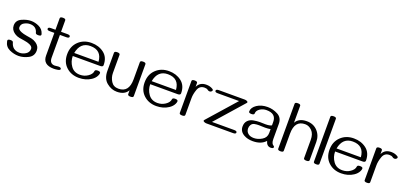

<svg xmlns="http://www.w3.org/2000/svg" viewBox="23 -1619 5453 2577"><g transform="rotate(20 2749.0 -330.5)"><path d="M234.9 11.7Q168.9 11.7 104.7 -17.8Q40.5 -47.4 26.4 -118.2Q24.4 -127 24.4 -131.3Q24.4 -152.8 64.9 -152.8Q98.6 -152.8 103.5 -133.8Q129.9 -32.7 234.9 -32.7Q278.8 -32.7 321 -59.1Q363.3 -85.4 363.3 -135.7Q363.3 -168 317.4 -188Q287.1 -201.7 237.3 -209Q201.2 -214.4 164.6 -220.7Q127.9 -227.1 95.2 -249Q36.1 -289.1 36.1 -352.1Q36.1 -424.8 106 -456.5Q175.8 -488.3 236.3 -488.3Q296.4 -488.3 352.5 -460.9Q408.7 -433.6 426.8 -372.6Q429.2 -364.3 429.2 -360.8Q429.2 -340.3 389.2 -340.3Q354.5 -340.3 350.1 -358.9Q329.1 -443.8 236.3 -443.8Q196.8 -443.8 156.2 -421.6Q115.7 -399.4 115.7 -353.5Q115.7 -321.8 167 -301.3Q199.2 -288.1 245.6 -280.8Q280.3 -275.9 315.9 -268.8Q351.6 -261.7 384.8 -240.2Q442.4 -202.6 442.4 -138.7Q442.4 -60.1 372.8 -24.2Q303.2 11.7 234.9 11.7Z M737.3 11.7Q583 10.7 583 -119.6V-443.8H518.6Q479 -443.8 479 -465.8Q479 -488.3 518.6 -488.3H583V-651.9Q583 -674.3 623 -674.3Q662.6 -674.3 662.6 -651.9V-488.3H754.4Q794.4 -488.3 794.4 -465.8Q794.4 -443.8 754.4 -443.8H662.6V-119.6Q662.6 -33.2 737.3 -32.7Q751.5 -32.7 764.2 -35.4Q776.9 -38.1 789.6 -38.1Q830.1 -38.1 830.1 -15.6Q830.1 0.5 795.9 6.3Q766.6 11.7 737.3 11.7Z M1096.2 11.7Q986.3 11.7 914.3 -55.4Q842.3 -122.6 842.3 -234.4Q842.3 -347.7 915.3 -418Q988.3 -488.3 1100.1 -488.3Q1205.1 -488.3 1279.1 -431.2Q1353 -374 1353 -263.2Q1353 -236.8 1313.5 -236.8H921.4Q921.4 -158.7 966.6 -95.7Q1011.7 -32.7 1096.7 -32.7Q1158.7 -32.7 1207.5 -65.9Q1260.3 -101.1 1264.6 -146.5Q1267.1 -167.5 1303.7 -167.5Q1343.8 -167.5 1343.8 -145.5Q1343.8 -129.9 1333 -107.4Q1313.5 -66.4 1268.6 -37.1Q1195.3 11.7 1096.2 11.7ZM1272.9 -281.7Q1260.7 -443.8 1100.1 -443.8Q956.5 -443.8 925.8 -281.7Z M1466.3 -488.8Q1505.9 -488.8 1505.9 -466.3V-207.5Q1505.9 -143.6 1540.3 -88.6Q1574.7 -33.7 1646.5 -33.7Q1795.9 -33.7 1795.9 -221.7V-466.3Q1795.9 -488.8 1835.4 -488.8Q1875.5 -488.8 1875.5 -466.3V-10.7Q1875.5 11.7 1835.4 11.7Q1795.9 11.7 1795.9 -10.7V-65.9Q1752.4 12.2 1639.6 12.2Q1561.5 12.7 1493.9 -42.7Q1426.3 -98.1 1426.3 -207.5V-466.3Q1426.3 -488.8 1466.3 -488.8Z M2202.6 11.7Q2092.8 11.7 2020.8 -55.4Q1948.7 -122.6 1948.7 -234.4Q1948.7 -347.7 2021.7 -418Q2094.7 -488.3 2206.5 -488.3Q2311.5 -488.3 2385.5 -431.2Q2459.5 -374 2459.5 -263.2Q2459.5 -236.8 2419.9 -236.8H2027.8Q2027.8 -158.7 2073 -95.7Q2118.2 -32.7 2203.1 -32.7Q2265.1 -32.7 2314 -65.9Q2366.7 -101.1 2371.1 -146.5Q2373.5 -167.5 2410.2 -167.5Q2450.2 -167.5 2450.2 -145.5Q2450.2 -129.9 2439.5 -107.4Q2419.9 -66.4 2375 -37.1Q2301.8 11.7 2202.6 11.7ZM2379.4 -281.7Q2367.2 -443.8 2206.5 -443.8Q2063 -443.8 2032.2 -281.7Z M2572.8 11.7Q2532.7 11.7 2532.7 -10.7V-465.8Q2532.7 -488.3 2572.8 -488.3Q2612.3 -488.3 2612.3 -465.8V-411.6Q2647.5 -488.3 2740.2 -488.3Q2794.9 -488.3 2835 -461.9Q2844.7 -455.6 2844.7 -446.3Q2844.7 -435.1 2831.5 -425.3Q2821.3 -418 2808.6 -418Q2791.5 -418 2776.9 -430.4Q2762.2 -442.9 2730.5 -442.9Q2660.6 -442.9 2636.5 -376Q2612.3 -309.1 2612.3 -251V-10.7Q2612.3 11.7 2572.8 11.7Z M3297.4 0H2917Q2902.8 0 2888.7 -5.4Q2869.1 -11.7 2869.1 -23.4Q2869.1 -27.3 2873 -32.2L3226.1 -432.1H2920.4Q2880.9 -432.1 2880.9 -454.1Q2880.9 -476.6 2920.4 -476.6H3291.5Q3306.6 -476.6 3320.3 -470.7Q3336.9 -464.4 3336.9 -453.6Q3336.9 -449.7 3333 -444.8L2980 -44.4H3297.4Q3337.4 -44.4 3337.4 -22.5Q3337.4 0 3297.4 0Z M3837.9 11.7Q3780.8 11.7 3762.2 -58.1Q3700.7 11.7 3580.6 11.7Q3506.8 11.7 3454.1 -18.1Q3386.2 -55.7 3386.2 -127.9Q3386.2 -180.2 3415.5 -211.9Q3445.3 -244.1 3493.9 -253.2Q3542.5 -262.2 3589.8 -262.2Q3605.5 -262.2 3625.2 -261.2Q3645 -260.3 3665.5 -260.3Q3726.6 -260.3 3752.4 -276.4V-325.7Q3752.4 -443.8 3615.7 -443.8Q3564.5 -443.8 3524.9 -418Q3480 -388.7 3480 -347.7Q3480 -325.2 3440.4 -325.2Q3400.9 -325.2 3400.9 -347.7Q3401.9 -404.8 3464.4 -446.8Q3526.4 -488.3 3615.7 -488.3Q3691.4 -488.3 3761.7 -451.2Q3832 -414.1 3832 -325.7V-111.3Q3832 -75.2 3841.3 -54.2Q3850.1 -35.6 3866.7 -25.9Q3877.4 -19.5 3877.4 -10.7Q3877.4 11.7 3837.9 11.7ZM3580.6 -32.7Q3638.2 -32.7 3695.3 -67.4Q3752.4 -102.1 3752.4 -167V-222.7Q3720.7 -215.8 3675.8 -215.8Q3653.3 -215.8 3630.9 -217Q3608.4 -218.3 3585.9 -218.3Q3556.6 -218.8 3524.9 -212.6Q3493.2 -206.5 3477.1 -177.7Q3464.8 -156.2 3464.8 -129.4Q3465.8 -82 3499.5 -56.6Q3529.8 -32.7 3580.6 -32.7Z M4347.7 11.7Q4308.1 11.7 4308.1 -10.3V-269.5Q4308.1 -356.4 4264.6 -399.9Q4221.2 -443.4 4168.5 -443.4Q4018.1 -444.3 4018.1 -254.9V-10.3Q4018.1 11.7 3978.5 11.7Q3938.5 11.7 3938.5 -10.3V-652.3Q3938.5 -674.3 3978.5 -674.3Q4018.1 -674.3 4018.1 -652.3V-410.6Q4061.5 -488.8 4174.3 -488.8Q4269 -488.8 4328.4 -425.8Q4387.7 -362.8 4387.7 -269.5V-10.3Q4387.7 11.7 4347.7 11.7Z M4448.7 -652.3Q4448.7 -674.3 4488.8 -674.3Q4528.3 -674.3 4528.3 -652.3V-10.3Q4528.3 11.7 4488.8 11.7Q4448.7 11.7 4448.7 -10.3Z M4843.3 11.7Q4733.4 11.7 4661.4 -55.4Q4589.4 -122.6 4589.4 -234.4Q4589.4 -347.7 4662.4 -418Q4735.4 -488.3 4847.2 -488.3Q4952.1 -488.3 5026.1 -431.2Q5100.1 -374 5100.1 -263.2Q5100.1 -236.8 5060.5 -236.8H4668.5Q4668.5 -158.7 4713.6 -95.7Q4758.8 -32.7 4843.8 -32.7Q4905.8 -32.7 4954.6 -65.9Q5007.3 -101.1 5011.7 -146.5Q5014.2 -167.5 5050.8 -167.5Q5090.8 -167.5 5090.8 -145.5Q5090.8 -129.9 5080.1 -107.4Q5060.5 -66.4 5015.6 -37.1Q4942.4 11.7 4843.3 11.7ZM5020 -281.7Q5007.8 -443.8 4847.2 -443.8Q4703.6 -443.8 4672.9 -281.7Z M5213.4 11.7Q5173.3 11.7 5173.3 -10.7V-465.8Q5173.3 -488.3 5213.4 -488.3Q5252.9 -488.3 5252.9 -465.8V-411.6Q5288.1 -488.3 5380.9 -488.3Q5435.5 -488.3 5475.6 -461.9Q5485.4 -455.6 5485.4 -446.3Q5485.4 -435.1 5472.2 -425.3Q5461.9 -418 5449.2 -418Q5432.1 -418 5417.5 -430.4Q5402.8 -442.9 5371.1 -442.9Q5301.3 -442.9 5277.1 -376Q5252.9 -309.1 5252.9 -251V-10.7Q5252.9 11.7 5213.4 11.7Z"/></g></svg>

Font: Gayathri
Style: Regular
Weight: 400
Designer: Binoy Dominic <binoy.domenic@gmail.com>
Foundry: SMC
Version: Version 1.000